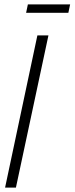

<svg xmlns="http://www.w3.org/2000/svg" viewBox="-20 -848 337 868"><path d="M3 0 149 -688H199L52 0ZM98 -790 106 -828H297L289 -790Z"/></svg>

Font: Saira Ultra Condensed Light
Style: Italic
Weight: 300
Width: 1
Italic angle: -12°
Designer: Hector Gatti with collaboration of the Omnibus-Type team
Foundry: Omnibus-Type
Version: Version 1.001; ttfautohint (v1.8)